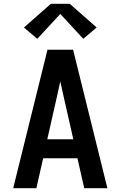

<svg xmlns="http://www.w3.org/2000/svg" viewBox="-20 -999 640 1019"><path d="M50 0 232 -735H368L550 0H427L391 -159H209L173 0ZM231 -260H369L317 -490Q313 -509 308.5 -528.5Q304 -548 300 -567Q296 -548 291.5 -528.5Q287 -509 283 -490ZM178 -793 107 -853 250 -979H350L493 -853L422 -793L300 -925Z"/></svg>

Font: Iosevka SS04 Extended
Style: Bold
Weight: 700
Width: 7
Monospace: yes
Designer: Belleve Invis
Foundry: Belleve Invis
Version: Version 19.0.0; ttfautohint (v1.8.4)